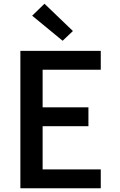

<svg xmlns="http://www.w3.org/2000/svg" viewBox="-20 -1007 640 1027"><path d="M89 0V-735H519V-634H208V-433H453V-332H208V-101H519V0ZM315 -789 152 -923 218 -987 370 -841Z"/></svg>

Font: Iosevka SS04 Extended
Style: Bold
Weight: 700
Width: 7
Monospace: yes
Designer: Belleve Invis
Foundry: Belleve Invis
Version: Version 19.0.0; ttfautohint (v1.8.4)